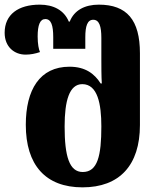

<svg xmlns="http://www.w3.org/2000/svg" viewBox="-42 -794 693 826"><path d="M313 12C472 12 560 -83 560 -256V-565C560 -708 504 -774 383 -774C323 -774 277 -750 258 -701H254C234 -750 188 -774 129 -774C37 -774 -22 -732 -22 -653C-22 -592 20 -559 68 -559C89 -559 110 -563 130 -570C125 -581 120 -604 120 -637C120 -686 130 -712 153 -712C178 -712 187 -685 187 -634V-584H325V-634C325 -682 334 -709 359 -709C385 -709 394 -681 394 -631V-542C394 -511 394 -465 396 -435H391C365 -476 326 -507 257 -507C129 -507 69 -408 69 -257C69 -85 153 12 313 12ZM314 -54C256 -54 236 -122 236 -250C236 -360 256 -432 312 -432C378 -432 394 -347 394 -250C394 -124 378 -54 314 -54Z"/></svg>

Font: Noto Serif Georgian SemiCondensed ExtraBold
Style: Regular
Weight: 800
Width: 4
Designer: Monotype Design Team, Akaki Razmadze
Foundry: Google LLC
Version: Version 2.003